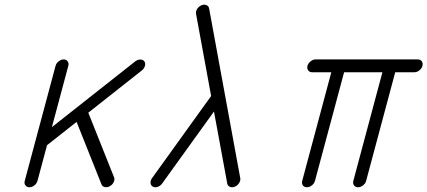

<svg xmlns="http://www.w3.org/2000/svg" viewBox="-20 -789 1801 809"><path d="M267.8 -511.5 198.7 -253.4 550 -530.5Q560.1 -538.1 571.3 -538.1Q582.5 -538.1 588.1 -530.5Q593.8 -522.9 590.7 -511.5Q587.6 -500 577.9 -492.4L352.1 -314.2L460.7 -41.7Q464.4 -32.7 459.1 -21.7Q453.9 -10.7 443.1 -4.6Q432.4 1.5 421.9 -0.7Q411.4 -2.9 407.7 -12L302.7 -275.4L178.2 -177.2L137.9 -26.9Q135 -15.9 125 -7.9Q115 0 104 0Q93 0 87.2 -7.9Q81.3 -15.9 84.2 -26.9L214.1 -511.5Q217 -522.5 227.2 -530.5Q237.3 -538.6 248.3 -538.6Q259.3 -538.6 265 -530.5Q270.8 -522.5 267.8 -511.5Z M861.1 -753.4 992.4 -38.1Q994.1 -28.1 987.4 -17.6Q980.7 -7.1 969.5 -2.4Q958.3 2.2 948.7 -1.8Q939.2 -5.9 937.5 -15.9L881.6 -319.1L663.3 -15.9Q656.2 -5.9 644.7 -1.8Q633.1 2.2 624.3 -2.4Q615.5 -7.1 614.4 -17.6Q613.3 -28.1 620.4 -38.1L869.6 -384.5L805.9 -731.2Q804.2 -741.2 811 -751.7Q817.9 -762.2 829.1 -766.8Q840.3 -771.5 849.9 -767.5Q859.4 -763.4 861.1 -753.4Z M1309.6 -538.6H1740.5Q1751.5 -538.6 1757.2 -530.5Q1762.9 -522.5 1760 -511.5Q1757.1 -500.5 1747.1 -492.6Q1737.1 -484.6 1726.1 -484.6H1645.3L1522.7 -26.9Q1519.8 -15.9 1509.6 -7.9Q1499.5 0 1488.5 0Q1477.5 0 1471.7 -7.9Q1465.8 -15.9 1468.8 -26.9L1591.3 -484.6H1429.9L1307.1 -26.9Q1304.2 -15.9 1294.1 -7.9Q1283.9 0 1272.9 0Q1262 0 1256.2 -7.9Q1250.5 -15.9 1253.4 -26.9L1376 -484.6H1295.2Q1284.2 -484.6 1278.4 -492.6Q1272.7 -500.5 1275.6 -511.5Q1278.6 -522.5 1288.6 -530.5Q1298.6 -538.6 1309.6 -538.6Z"/></svg>

Font: Tecnico
Style: FinoInclinado
Weight: 400
Italic angle: -15°
Version: Version 1.3